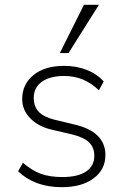

<svg xmlns="http://www.w3.org/2000/svg" viewBox="-20 -769 516 796"><path d="M55 -59 75 -94Q114 -61 150.5 -48Q187 -35 239 -35Q303 -35 337 -58Q371 -81 371 -123Q371 -158 349 -179Q327 -200 278 -212L196 -231Q139 -244 105.5 -278.5Q72 -313 72 -358Q72 -420 119 -458Q166 -496 246 -496Q297 -496 340 -479Q383 -462 410 -431L390 -395Q358 -425 323 -439.5Q288 -454 246 -454Q187 -454 153.5 -430Q120 -406 120 -364Q120 -327 140.5 -305.5Q161 -284 205 -273L288 -253Q417 -223 417 -126Q417 -66 368 -29.5Q319 7 236 7Q124 7 55 -59ZM264 -549H228L328 -749H390Z"/></svg>

Font: wassup Sans
Style: Light
Weight: 200
Version: Version 2.001